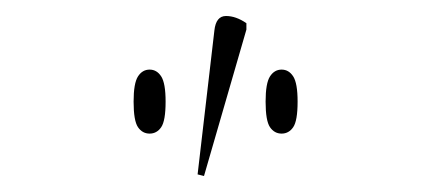

<svg xmlns="http://www.w3.org/2000/svg" viewBox="-20 -825 543 240"><path d="M235 -605 227 -607 248 -787Q250 -805 262.5 -805Q275 -805 288 -796V-788ZM167 -658Q158 -658 152.5 -666Q147 -674 147 -698Q147 -721 152.5 -729.5Q158 -738 167 -738Q176 -738 181.5 -729.5Q187 -721 187 -698Q187 -674 181.5 -666Q176 -658 167 -658ZM332 -658Q323 -658 317.5 -666Q312 -674 312 -698Q312 -721 317.5 -729.5Q323 -738 332 -738Q341 -738 346.5 -729.5Q352 -721 352 -698Q352 -674 346.5 -666Q341 -658 332 -658Z"/></svg>

Font: Noto Serif Display Condensed Thin
Style: Regular
Weight: 100
Width: 3
Designer: Monotype Design Team
Foundry: Monotype Imaging Inc.
Version: Version 2.009